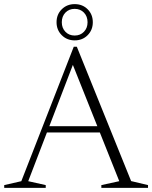

<svg xmlns="http://www.w3.org/2000/svg" viewBox="-26 -912 738 932"><path d="M184 -269V-299.5H488.5V-269ZM610.5 -33 692.5 -13.5V0H466V-13.5L553 -32.5L317.5 -622.5H337.5L111 -32.5L196 -13.5V0H-5.5V-13.5L77.5 -32.5L332 -685H347ZM336.5 -892Q374.5 -892 399.5 -867Q424.5 -842 424.5 -804Q424.5 -766.5 399.5 -741.2Q374.5 -716 336.5 -716Q299 -716 273.8 -741.2Q248.5 -766.5 248.5 -804Q248.5 -842 273.8 -867Q299 -892 336.5 -892ZM336.5 -739.5Q364 -739.5 381.5 -757.8Q399 -776 399 -804Q399 -832.5 381.5 -850.8Q364 -869 336.5 -869Q309 -869 291.5 -850.8Q274 -832.5 274 -804Q274 -776 291.5 -757.8Q309 -739.5 336.5 -739.5Z"/></svg>

Font: Newsreader 24pt Light
Style: Regular
Weight: 300
Designer: Hugues Gentile
Foundry: Production Type
Version: Version 1.003